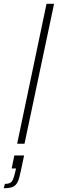

<svg xmlns="http://www.w3.org/2000/svg" viewBox="-92 -763 307 1019"><path d="M-1 0 155 -743H195L38 0ZM-11 149 -7 131H-30L-16 62H36L19 142Q11 183 2 202Q-7 221 -23.5 228.5Q-40 236 -72 236L-66 213Q-39 213 -29.5 200.5Q-20 188 -11 149Z"/></svg>

Font: Saira Ultra Condensed ExLight
Style: Italic
Weight: 200
Width: 1
Italic angle: -12°
Designer: Hector Gatti with collaboration of the Omnibus-Type team
Foundry: Omnibus-Type
Version: Version 1.001; ttfautohint (v1.8)